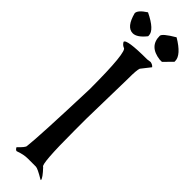

<svg xmlns="http://www.w3.org/2000/svg" viewBox="-434 -1221 1257 1257"><g transform="rotate(45 194.5 -592.5)"><path d="M290 -1002.9Q311.5 -999 321.3 -985.4L270.5 -920.9Q262.7 -899.4 262.7 -827.1V-816.4L254.9 -443.4V-332Q254.9 -19.5 278.3 -19.5Q329.1 34.2 329.1 51.8H325.2Q259.8 12.7 243.2 12.7H168.9Q129.9 12.7 83 30.3Q72.3 30.3 63.5 12.7Q106.4 -28.3 106.4 -41Q118.2 -132.8 133.8 -593.8Q133.8 -945.3 98.6 -945.3Q82 -952.1 71.3 -970.7Q71.3 -999 262.7 -999ZM295.9 -1237.3Q399.4 -1175.8 399.4 -1121.1V-1114.3L341.8 -1055.7H321.3Q210.9 -1069.3 210.9 -1166Q210.9 -1187.5 295.9 -1237.3ZM47.9 -1220.7Q159.2 -1167 159.2 -1117.2V-1110.4Q113.3 -1052.7 74.2 -1052.7Q16.6 -1052.7 -9.8 -1155.3Q-9.8 -1183.6 47.9 -1220.7Z"/></g></svg>

Font: EG Dragon Caps 
Style: Regular
Weight: 400
Designer: Bill Roach / W.K. Roach
Version: Version 1.00 April 18, 2012, initial release